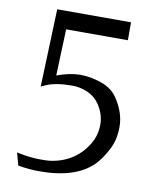

<svg xmlns="http://www.w3.org/2000/svg" viewBox="-83 -795 737 876"><g transform="rotate(10 285.0 -357.0)"><path d="M44 -53Q107 -40 149.5 -40Q192 -40 202 -42Q318 -60 374 -158Q396 -197 396 -245Q396 -293 365 -338Q344 -368 309.5 -382.5Q275 -397 241 -397Q163 -397 118 -377L98 -368L111 -728H453V-645H167L159 -430Q220 -452 267.5 -452Q315 -452 366.5 -434Q418 -416 444 -374Q484 -312 484 -250V-246Q484 -189 459.5 -142Q435 -95 407 -66Q327 14 160 14Q110 14 60 5Z"/></g></svg>

Font: Sawarabi Mincho
Style: Regular
Weight: 400
Version: Version 1.00